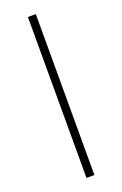

<svg xmlns="http://www.w3.org/2000/svg" viewBox="-140 -753 507 796"><g transform="rotate(-20 113.5 -355.0)"><path d="M96 0V-710H131V0Z"/></g></svg>

Font: Raleway-v4020 ExtraLight
Style: Regular
Weight: 275
Designer: Matt McInerney, Pablo Impallari, Rodrigo Fuenzalida
Foundry: Matt McInerney, Pablo Impallari, Rodrigo Fuenzalida
Version: Version 4.020;PS 004.020;hotconv 1.0.88;makeotf.lib2.5.64775